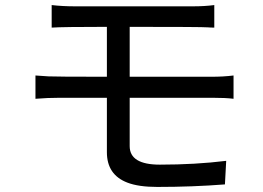

<svg xmlns="http://www.w3.org/2000/svg" viewBox="-20 -727 1040 758"><path d="M601 11Q527 11 483 -6Q402 -37 402 -126V-341H217Q168 -341 120 -337V-429Q145 -427 171.5 -425.5Q198 -424 402 -424V-621Q227 -621 184 -618V-707Q227 -702 277 -702H741Q788 -702 826 -707V-618Q811 -618 801 -619Q778 -621 492 -621V-424H816Q862 -424 902 -429V-337Q871 -341 818 -341H492V-150Q492 -77 611 -77Q751 -77 873 -92L868 1Q740 11 601 11Z"/></svg>

Font: LXGW 975 Gothic SC
Style: Regular
Weight: 400
Version: Version 2.01;February 25, 2021